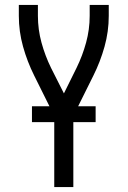

<svg xmlns="http://www.w3.org/2000/svg" viewBox="-20 -755 515 775"><path d="M199 0V-287L118 -450Q90 -506 73 -567Q56 -628 56 -691V-735H133V-691Q133 -636 147.5 -583Q162 -530 186 -481L238 -378L289 -481Q313 -530 327.5 -583Q342 -636 342 -691V-735H419V-691Q419 -628 402 -567Q385 -506 357 -450L276 -287V0ZM109 -262V-326H366V-262Z"/></svg>

Font: Iosevka QP
Style: Regular
Weight: 400
Designer: Belleve Invis
Foundry: Belleve Invis
Version: Version 20.0.0; ttfautohint (v1.8.4)